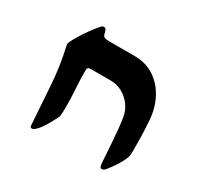

<svg xmlns="http://www.w3.org/2000/svg" viewBox="-122 -678 882 850"><g transform="rotate(30 319.0 -253.0)"><path d="M487.3 22.5Q477.5 22.5 476.1 -2Q475.1 -14.2 473.4 -41.7Q471.7 -69.3 469.2 -103.3Q466.8 -137.2 463.6 -169.7Q460.4 -202.1 456.5 -224.1Q452.1 -254.4 433.8 -280Q415.5 -305.7 387.9 -321.3Q360.4 -336.9 327.1 -336.9H224.6Q208 -336.9 208 -321.3Q208 -273.9 211.2 -227.8Q214.4 -181.6 214.4 -136.2Q214.4 -122.6 213.6 -104.7Q212.9 -86.9 208 -78.6Q200.7 -64 189.5 -43.9Q178.2 -23.9 165.3 -6.3Q152.3 11.2 140.1 19Q134.3 22 131.3 22Q121.6 22 121.6 10.7Q114.3 -88.4 108.4 -183.6Q102.5 -278.8 81.1 -370.1Q80.6 -373.5 80.1 -376.2Q79.6 -378.9 79.6 -381.3Q79.6 -385.3 82.5 -391.1Q89.4 -406.7 103.3 -429.9Q117.2 -453.1 134.8 -477.3Q152.3 -501.5 168.9 -520Q174.8 -527.8 182.1 -527.8Q190.4 -527.8 193.8 -521.7Q197.3 -515.6 200.2 -502.4Q202.6 -490.7 210.9 -487.3Q219.2 -483.9 231 -483.9H364.7Q422.4 -483.9 465.3 -455.6Q508.3 -427.2 533.7 -379.6Q559.1 -332 563.5 -273.9Q567.4 -221.2 568.1 -186.3Q568.8 -151.4 568.8 -111.8Q568.8 -91.8 564.5 -81.1Q559.1 -66.4 547.9 -47.1Q536.6 -27.8 524.2 -10.7Q511.7 6.3 503.4 15.6Q497.1 22.5 487.3 22.5Z"/></g></svg>

Font: David Libre
Style: Bold
Weight: 700
Designer: Ismar David, J. Victor Gaultney, Annie Olsen and Meir Sadan
Foundry: Monotype Imaging Inc. & SIL International
Version: Version 1.100; ttfautohint (v1.8.4.7-5d5b)